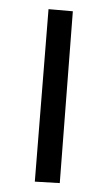

<svg xmlns="http://www.w3.org/2000/svg" viewBox="-101 -761 596 1034"><g transform="rotate(-10 197.0 -244.5)"><path d="M139 222 8 191 242 -711 369 -677Z"/></g></svg>

Font: Ysabeau Office Black
Style: Regular
Weight: 900
Designer: Christian Thalmann (Catharsis Fonts)
Version: Version 2.001;gftools[0.9.30]; featfreeze: tnum,lnum,ss02